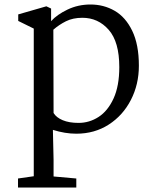

<svg xmlns="http://www.w3.org/2000/svg" viewBox="-20 -583 686 853"><path d="M597 -291Q597 -208 561.5 -139Q526 -70 463 -29.5Q400 11 319 11Q269 11 215 -6L218 126V201L319 210V250H60V210L130 200V-456L61 -490V-519L186 -555L207 -545V-489Q233 -518 280 -540.5Q327 -563 382 -563Q441 -563 489.5 -535Q538 -507 567.5 -446Q597 -385 597 -291ZM217 -451 218 -81Q230 -61 258.5 -49Q287 -37 329 -37Q377 -37 418 -63.5Q459 -90 484.5 -145.5Q510 -201 510 -285Q510 -397 463 -450.5Q416 -504 346 -504Q304 -504 273 -488.5Q242 -473 217 -451Z"/></svg>

Font: Martel
Style: Regular
Weight: 400
Designer: Dan Reynolds
Foundry: Dan Reynolds
Version: Version 1.001; ttfautohint (v1.1) -l 5 -r 5 -G 72 -x 0 -D la